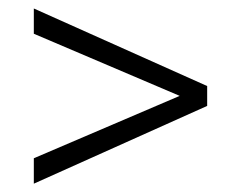

<svg xmlns="http://www.w3.org/2000/svg" viewBox="-20 -550 558 457"><path d="M60.5 -173.3V-112.8L473.1 -297.9V-345.2L60.5 -529.8V-469.7L407.7 -321.8Z"/></svg>

Font: Shabnam Thin
Style: Regular
Weight: 100
Foundry: DejaVu fonts team - Redesigned by Saber Rastikerdar - Based on Vazir font
Version: Version 5.0.1